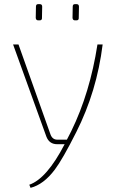

<svg xmlns="http://www.w3.org/2000/svg" viewBox="-20 -694 551 924"><path d="M164 -596Q153 -596 152 -608L153 -662Q153 -674 163 -674H172Q183 -674 183 -662L182 -609Q183 -596 171 -596ZM341 -596Q330 -596 329 -608L330 -662Q330 -674 340 -674H349Q360 -674 360 -662L359 -609Q360 -596 348 -596ZM474 -480Q446 -254 347 -58Q281 73 244 122Q190 194 127 210L121 195Q205 166 291 0H255Q217 0 203 -37L43 -480H69L223 -47Q233 -20 259 -22H302L323 -63Q413 -247 449 -480Z"/></svg>

Font: Taylor Sans Thin
Style: Regular
Weight: 100
Italic angle: -8°
Designer: Natanael Gama
Version: Version 1.001 September 8, 2015